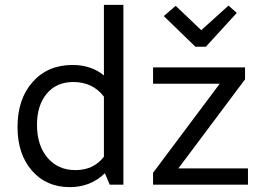

<svg xmlns="http://www.w3.org/2000/svg" viewBox="-20 -759 1074 789"><path d="M267 10Q170 10 111 -58Q52 -126 52 -237Q52 -352 114 -422Q176 -492 278 -492Q355 -492 407 -449V-739H487V0H431L411 -47Q352 10 267 10ZM783 -567 653 -693 702 -735 807 -635 919 -736 953 -706 826 -567ZM609 0V-49L883 -415H609V-482H987V-433L713 -67H999V0ZM132 -246Q132 -162 175 -111Q218 -60 290 -60Q365 -60 407 -115V-362Q361 -422 281 -422Q212 -422 172 -374Q132 -326 132 -246Z"/></svg>

Font: Cantarell
Style: Regular
Weight: 400
Designer: Dave Crossland, Nikolaus Waxweiler, Florian Fecher, Jacques Le Bailly, Eben Sorkin, Alexei Vanyashin, Alexios Zavras, Em
Version: Version 0.303